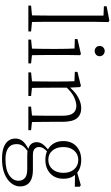

<svg xmlns="http://www.w3.org/2000/svg" viewBox="378 -1218 1100 1896"><g transform="rotate(90 928.0 -270.0)"><path d="M35 0V-27L154 -38H173L291 -27V0ZM131 0Q132 -30 132.5 -69Q133 -108 133.5 -149.5Q134 -191 134 -226V-742L42 -746V-773L183 -800L198 -791L195 -637V-226Q195 -191 195.5 -149.5Q196 -108 196.5 -69Q197 -30 198 0Z M371 0V-27L482 -38H501L606 -27V0ZM459 0Q460 -24 461 -64.5Q462 -105 462.5 -149Q463 -193 463 -226V-281Q463 -332 462 -375Q461 -418 459 -456L366 -459V-485L513 -519L525 -511L523 -377V-226Q523 -193 523.5 -149Q524 -105 524.5 -64.5Q525 -24 526 0ZM484 -655Q463 -655 448.5 -668.5Q434 -682 434 -704Q434 -726 448.5 -740Q463 -754 484 -754Q504 -754 519.5 -740Q535 -726 535 -704Q535 -682 519.5 -668.5Q504 -655 484 -655Z M695 0V-27L805 -38H825L928 -27V0ZM782 0Q783 -24 783.5 -64.5Q784 -105 784.5 -149Q785 -193 785 -226V-281Q785 -333 784.5 -375.5Q784 -418 782 -455L690 -459V-485L827 -519L840 -511L846 -393V-392V-226Q846 -193 846.5 -149Q847 -105 847.5 -64.5Q848 -24 849 0ZM1033 0V-27L1142 -38H1163L1266 -27V0ZM1120 0Q1121 -24 1121.5 -64Q1122 -104 1122.5 -148Q1123 -192 1123 -226V-334Q1123 -412 1097 -443Q1071 -474 1025 -474Q990 -474 941.5 -452.5Q893 -431 835 -368L825 -398H833Q887 -463 942 -492.5Q997 -522 1049 -522Q1113 -522 1148 -479.5Q1183 -437 1183 -335V-226Q1183 -192 1183.5 -148Q1184 -104 1184.5 -64Q1185 -24 1186 0Z M1548 260Q1478 260 1434 243Q1390 226 1369 196.5Q1348 167 1348 128Q1348 80 1381.5 47Q1415 14 1479 -13L1485 -3Q1442 27 1422.5 53Q1403 79 1403 117Q1403 171 1441.5 198.5Q1480 226 1552 226Q1657 226 1711 188.5Q1765 151 1765 97Q1765 61 1740 36Q1715 11 1648 11H1522Q1505 11 1489 10Q1473 9 1459 5V3Q1384 -15 1384 -82Q1384 -113 1403 -140Q1422 -167 1464 -201V-210L1488 -198Q1459 -170 1445.5 -150.5Q1432 -131 1432 -105Q1432 -79 1450 -62Q1468 -45 1509 -45H1656Q1711 -45 1747.5 -30.5Q1784 -16 1802.5 12.5Q1821 41 1821 83Q1821 127 1790 168Q1759 209 1698.5 234.5Q1638 260 1548 260ZM1559 -168Q1503 -168 1461 -190Q1419 -212 1396 -251.5Q1373 -291 1373 -345Q1373 -426 1424.5 -474Q1476 -522 1559 -522Q1601 -522 1635.5 -510Q1670 -498 1693 -475L1695 -473Q1745 -428 1745 -345Q1745 -291 1721.5 -251.5Q1698 -212 1656 -190Q1614 -168 1559 -168ZM1558 -197Q1616 -197 1651.5 -238.5Q1687 -280 1687 -346Q1687 -412 1651.5 -452.5Q1616 -493 1560 -493Q1502 -493 1467 -452Q1432 -411 1432 -345Q1432 -279 1466.5 -238Q1501 -197 1558 -197ZM1664 -461V-478H1670L1808 -518L1824 -507V-459Z"/></g></svg>

Font: Noto Serif KR
Style: Regular
Weight: 200
Designer: Ryoko NISHIZUKA 西塚涼子 (kana & ideographs); Frank Grießhammer (Latin, Greek & Cyrillic); Wenlong ZHANG 张文龙 (bopomofo); San
Foundry: Adobe
Version: Version 2.001;hotconv 1.1.0;makeotfexe 2.6.0